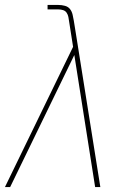

<svg xmlns="http://www.w3.org/2000/svg" viewBox="-28 -755 548 775"><path d="M-8 0 267 -566 251 -668Q250 -677 248 -686.5Q246 -696 241 -703.5Q236 -711 227 -714Q218 -717 208 -717H164V-735H208Q221 -735 234 -731.5Q247 -728 254.5 -718.5Q262 -709 265 -696Q268 -683 270 -671L283 -590L377 0H356L272 -533L13 0Z"/></svg>

Font: Iosevka SS04 Thin Oblique
Style: Regular
Weight: 100
Italic angle: -9°
Monospace: yes
Designer: Belleve Invis
Foundry: Belleve Invis
Version: Version 19.0.0; ttfautohint (v1.8.4)